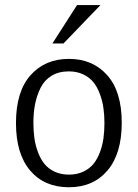

<svg xmlns="http://www.w3.org/2000/svg" viewBox="-20 -749 560 780"><path d="M44.9 0ZM293 -728.5H388.2L237.8 -572.3H192.9ZM260.3 -509.8Q356.4 -509.8 415.5 -443.6Q474.6 -377.4 474.6 -250.5Q474.6 -124.5 416.7 -56.4Q358.9 11.7 259.8 11.7Q160.6 11.7 102.8 -55.9Q44.9 -123.5 44.9 -249Q44.9 -377 104 -443.4Q163.1 -509.8 260.3 -509.8ZM259.8 -459Q218.8 -459 189.5 -441.2Q160.2 -423.3 144.8 -392.1Q129.4 -360.8 122.6 -326.2Q115.7 -291.5 115.7 -250.5Q115.7 -217.8 119.6 -189Q123.5 -160.2 133.8 -132.1Q144 -104 159.9 -84Q175.8 -64 201.4 -51.8Q227.1 -39.6 260.3 -39.6Q293 -39.6 318.6 -51.8Q344.2 -64 360.1 -83.7Q376 -103.5 386.2 -131.3Q396.5 -159.2 400.4 -188Q404.3 -216.8 404.3 -249.5Q404.3 -281.7 400.1 -310.5Q396 -339.4 385.7 -367.2Q375.5 -395 359.6 -414.8Q343.8 -434.6 318.1 -446.8Q292.5 -459 259.8 -459Z"/></svg>

Font: Pontano Sans
Style: Regular
Weight: 400
Foundry: vernon adams
Version: 1.0